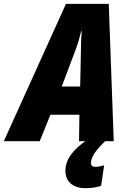

<svg xmlns="http://www.w3.org/2000/svg" viewBox="-78 -736 673 1001"><path d="M-58 0H129L185 -138H336L334 0H367C311 40 263 89 263 155C263 206 298 245 366 245C396 245 422 242 449 233L465 126C447 131 430 134 417 134C405 134 396 127 396 114C398 79 422 47 470 0H515L489 -716H266ZM244 -285 317 -479C329 -511 337 -539 345 -573H348C345 -538 344 -508 344 -476L340 -285Z"/></svg>

Font: Noto Sans Condensed Black
Style: Italic
Weight: 900
Width: 3
Italic angle: -12°
Designer: Monotype Design Team
Foundry: Monotype Imaging Inc.
Version: Version 2.013